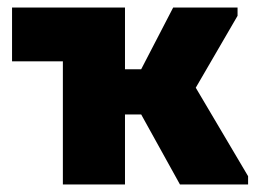

<svg xmlns="http://www.w3.org/2000/svg" viewBox="-20 -490 679 510"><path d="M147 -327H12V-470H312V-306H355L440 -470H611V-448L500 -257L639 -22V0H458L355 -186H312V0H147Z"/></svg>

Font: Tilda Sans Black
Style: Regular
Weight: 900
Designer: ParaType Ltd
Foundry: ParaType Ltd
Version: Version 1.009